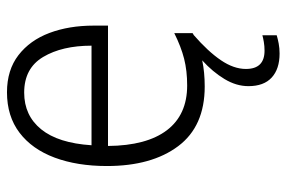

<svg xmlns="http://www.w3.org/2000/svg" viewBox="-152 -430 801 536"><g transform="rotate(-90 248.0 -161.5)"><path d="M324 125Q324 177 375 177Q388 177 399.5 175Q411 173 418 171V211Q408 214 395 216.5Q382 219 367 219Q324 219 300 197Q276 175 276 132Q276 98 296 65Q316 32 348 3Q315 10 275 10Q164 10 108.5 -64Q53 -138 53 -263Q53 -346 76.5 -409Q100 -472 146 -507Q192 -542 259 -542Q321 -542 362.5 -510Q404 -478 424.5 -423.5Q445 -369 445 -300V-260H109Q110 -152 153 -95.5Q196 -39 278 -39Q319 -39 352.5 -47.5Q386 -56 424 -75V-24Q422 -22 419 -21Q373 19 348.5 55Q324 91 324 125ZM258 -494Q194 -494 155.5 -446.5Q117 -399 111 -306H389Q389 -388 357.5 -441Q326 -494 258 -494Z"/></g></svg>

Font: Noto Sans Tamil SemiCondensed Light
Style: Regular
Weight: 300
Width: 4
Designer: Jelle Bosma - Monotype Design Team
Foundry: Monotype Imaging Inc.
Version: Version 2.004; ttfautohint (v1.8.4.7-5d5b)